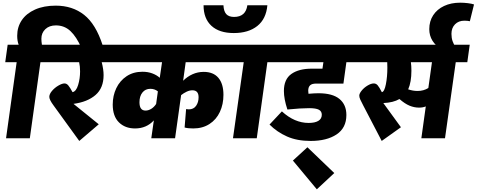

<svg xmlns="http://www.w3.org/2000/svg" viewBox="-20 -1029 3548 1429"><path d="M744 -692 586 -672Q549 -756 504 -798Q459 -840 396 -840Q347 -840 317.5 -812Q288 -784 288 -741Q288 -720 292 -696H395L377 -566H281L202 0H25L104 -566H19L37 -696H119Q108 -724 108 -763Q108 -828 142 -878.5Q176 -929 241 -958Q306 -987 395 -987Q519 -987 606 -918.5Q693 -850 744 -692Z M843 -566H737Q751 -512 751 -470Q751 -374 691 -322Q631 -270 527 -256L715 -104L570 20L378 -245Q347 -287 347 -308Q347 -329 367 -352.5Q387 -376 414.5 -392Q442 -408 460 -408Q476 -408 488.5 -393Q501 -378 520 -343Q547 -349 561.5 -396.5Q576 -444 576 -498Q576 -535 569 -566H323L341 -696H861Z M1343 -428Q1374 -459 1413 -476.5Q1452 -494 1496 -494Q1568 -494 1605.5 -449.5Q1643 -405 1643 -323Q1643 -253 1616.5 -196Q1590 -139 1539 -106Q1488 -73 1418 -73Q1379 -73 1354 -80L1365 -217Q1375 -215 1385 -215Q1421 -215 1439.5 -241.5Q1458 -268 1458 -305Q1458 -357 1412 -357Q1391 -357 1369 -346.5Q1347 -336 1328 -321L1283 0H1106L1125 -133Q1070 -73 985 -73Q911 -73 865 -118.5Q819 -164 819 -251Q819 -317 845.5 -372.5Q872 -428 922 -461.5Q972 -495 1040 -495Q1081 -495 1114 -482.5Q1147 -470 1169 -450L1186 -566H805L823 -696H1771L1753 -566H1362ZM1142 -255 1155 -349Q1131 -368 1099 -368Q1062 -368 1040 -340.5Q1018 -313 1018 -268Q1018 -206 1063 -206Q1084 -206 1105 -218.5Q1126 -231 1142 -255Z M2056 -566H1970L1891 0H1714L1794 -566H1708L1726 -696H2075ZM1495 -990H1643Q1645 -945 1664 -924Q1683 -903 1722 -903Q1809 -903 1821 -990H1970Q1961 -888 1895 -835.5Q1829 -783 1720 -783Q1612 -783 1553.5 -837Q1495 -891 1495 -990Z M2274 -354Q2274 -345 2276 -331Q2321 -335 2350 -335Q2455 -335 2506.5 -292.5Q2558 -250 2558 -173Q2558 -77 2485 -28.5Q2412 20 2292 20Q2191 20 2116.5 -13Q2042 -46 1986 -102L2078 -200Q2172 -114 2277 -114Q2324 -114 2349.5 -129.5Q2375 -145 2375 -175Q2375 -201 2353 -212.5Q2331 -224 2281 -224Q2220 -224 2119 -214Q2093 -292 2093 -352Q2093 -439 2148.5 -478.5Q2204 -518 2301 -518H2380L2387 -566H2014L2033 -696H2690L2671 -566H2558L2536 -407H2334Q2301 -407 2287.5 -393.5Q2274 -380 2274 -354ZM2160 166 2268 67 2468 259 2338 380Z M3458 -566H3372L3292 0H3116L3149 -237Q3127 -228 3099 -228Q3063 -228 3028 -242.5Q2993 -257 2953 -292Q2907 -265 2833 -262L2964 -82L2821 20L2683 -245Q2669 -271 2661.5 -288Q2654 -305 2654 -317Q2654 -333 2672 -355Q2690 -377 2716 -392.5Q2742 -408 2762 -408Q2779 -408 2791 -394Q2803 -380 2822 -343Q2841 -346 2852 -402Q2863 -458 2863 -525Q2863 -552 2862 -566H2631L2649 -696H3476ZM3195 -566H3038Q3042 -539 3042 -503Q3042 -418 3018 -364Q3053 -352 3088 -352Q3133 -352 3168 -374Z M3436 -875Q3393 -875 3366.5 -848Q3340 -821 3340 -777Q3340 -747 3348.5 -722.5Q3357 -698 3370 -682L3266 -665Q3223 -687 3199 -725.5Q3175 -764 3175 -812Q3175 -871 3204 -915.5Q3233 -960 3285 -984.5Q3337 -1009 3405 -1009Q3433 -1009 3461.5 -1005.5Q3490 -1002 3508 -996L3477 -871Q3460 -875 3436 -875Z"/></svg>

Font: FiraGO Heavy
Style: Italic
Weight: 900
Italic angle: -8°
Designer: bBox Type GmbH
Foundry: bBox Type GmbH
Version: Version 1.001